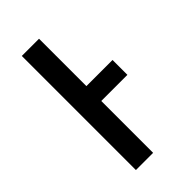

<svg xmlns="http://www.w3.org/2000/svg" viewBox="-176 -588 639 639"><g transform="rotate(-45 143.0 -268.5)"><path d="M144 -537V-314H267V-244H144V0H63V-537Z"/></g></svg>

Font: Noto Sans Display Condensed
Style: Regular
Weight: 400
Width: 3
Designer: Monotype Design Team
Foundry: Monotype Imaging Inc.
Version: Version 1.900